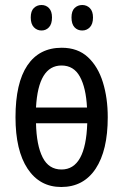

<svg xmlns="http://www.w3.org/2000/svg" viewBox="-20 -738 493 768"><path d="M411 -269Q411 -136 362.5 -63Q314 10 225 10Q139 10 90.5 -63Q42 -136 42 -269Q42 -406 89.5 -476.5Q137 -547 227 -547Q291 -547 331.5 -509.5Q372 -472 391.5 -409Q411 -346 411 -269ZM226 -476Q133 -476 124 -308H328Q324 -387 299.5 -431.5Q275 -476 226 -476ZM226 -60Q323 -60 329 -245H124Q126 -157 150.5 -108.5Q175 -60 226 -60ZM103 -668Q103 -694 115.5 -706Q128 -718 146 -718Q164 -718 176 -705.5Q188 -693 188 -668Q188 -642 176 -629Q164 -616 146 -616Q128 -616 115.5 -629Q103 -642 103 -668ZM266 -668Q266 -694 278.5 -706Q291 -718 309 -718Q327 -718 339.5 -705.5Q352 -693 352 -668Q352 -642 339.5 -629Q327 -616 309 -616Q290 -616 278 -629Q266 -642 266 -668Z"/></svg>

Font: Noto Sans ExtraCondensed
Style: Regular
Weight: 400
Width: 2
Designer: Monotype Design Team
Foundry: Monotype Imaging Inc.
Version: Version 2.013; ttfautohint (v1.8.4.7-5d5b)